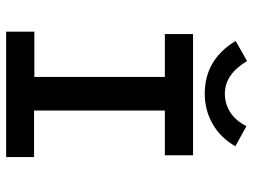

<svg xmlns="http://www.w3.org/2000/svg" viewBox="-122 -722 843 640"><g transform="rotate(90 300.0 -401.5)"><path d="M85 0V-94H236V-529H93V-623H497V-529H348V-93H503V0ZM400 -801 467 -764Q439 -715 393 -688.5Q347 -662 292 -662Q178 -662 116 -765L183 -803Q227 -729 292 -729Q325 -729 353 -746.5Q381 -764 400 -801Z"/></g></svg>

Font: Inconsolata Expanded Bold
Style: Regular
Weight: 700
Width: 7
Monospace: yes
Designer: Raph Levien, Cyreal, Brenton Simpson
Foundry: Raph Levien, Cyreal, Google
Version: Version 3.001; ttfautohint (v1.8.2.53-6de2)